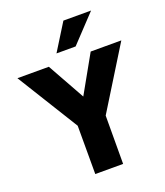

<svg xmlns="http://www.w3.org/2000/svg" viewBox="-196 -1049 999 1160"><g transform="rotate(-20 304.0 -468.5)"><path d="M214 0V-363L249 -254L-30 -705H172L316 -447H296L441 -705H638L359 -254L394 -363L393 0ZM243 -765 350 -937H528L366 -765Z"/></g></svg>

Font: Nunito Sans 10pt SemiCondensed Black
Style: Regular
Weight: 900
Width: 4
Designer: Vernon Adams
Foundry: Vernon Adams
Version: Version 3.101;gftools[0.9.27]